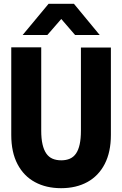

<svg xmlns="http://www.w3.org/2000/svg" viewBox="-20 -976 640 1006"><path d="M300 10Q222 10 163.2 -21.8Q104.5 -53.5 71.8 -115.8Q39 -178 39 -269V-728H196V-291.5Q196 -249.5 202.8 -220Q209.5 -190.5 222.5 -171.8Q235.5 -153 255.2 -144.5Q275 -136 301 -136Q326.5 -136 346 -144.5Q365.5 -153 378.2 -171.5Q391 -190 397.5 -219.8Q404 -249.5 404 -291.5V-727H561V-269Q561 -179.5 528.8 -117Q496.5 -54.5 437.8 -22.2Q379 10 300 10ZM98.5 -792.5 234.5 -956H367.5L502.5 -792.5H373.5L301 -876.5L228 -792.5Z"/></svg>

Font: Spline Sans Mono
Style: Regular
Weight: 400
Monospace: yes
Designer: Eben Sorkin, Mirko Velimirovic
Foundry: Sorkin Type
Version: Version 1.004